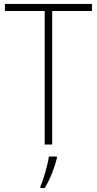

<svg xmlns="http://www.w3.org/2000/svg" viewBox="-20 -734 493 975"><path d="M245 0V-678H447V-714H5V-678H207V0ZM269 69V61H228C223 103 200 180 185 213V221H207C235 176 257 117 269 69Z"/></svg>

Font: Noto Sans Gurmukhi UI SemiCondensed ExtraLight
Style: Regular
Weight: 200
Width: 4
Designer: Jelle Bosma - Monotype Design Team
Foundry: Monotype Imaging Inc.
Version: Version 2.004